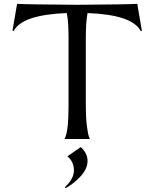

<svg xmlns="http://www.w3.org/2000/svg" viewBox="-20 -724 804 1000"><path d="M383 -699Q653 -701 695 -704L719 -564L713 -562Q670 -647 436 -656Q427 -609 427 -530V-169Q427 -111 432.5 -68.5Q438 -26 443 -13L448 0H316Q337 -38 337 -169V-530Q337 -609 328 -656Q94 -647 51 -562L45 -564L69 -704Q111 -701 383 -699ZM318 251Q365 207 365 164Q365 118 331 90L401 42Q436 75 436 114Q436 154 401.5 192.5Q367 231 322 256Z"/></svg>

Font: Coconat
Style: Regular
Weight: 400
Designer: Sara Lavazza
Foundry: Collletttivo
Version: Version 1.000;Glyphs 3.2 (3217)